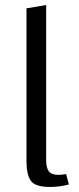

<svg xmlns="http://www.w3.org/2000/svg" viewBox="-20 -737 313 761"><path d="M178 4Q120 4 102.5 -20Q85 -44 85 -99V-704L163 -717V-101Q163 -72 173.5 -58Q184 -44 211 -44Q224 -44 242 -47L253 -6Q217 4 178 4Z"/></svg>

Font: EauTestInfant Medium
Style: Regular
Weight: 500
Designer: Christian Thalmann (Catharsis Fonts)
Version: Version 0.001;PS 000.001;hotconv 1.0.88;makeotf.lib2.5.64775